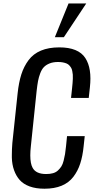

<svg xmlns="http://www.w3.org/2000/svg" viewBox="-20 -1095 553 1123"><path d="M300.8 -877.4 380.9 -1074.7H484.4L353.5 -877.4ZM240.2 8.8Q189.9 8.8 153.3 -4.6Q116.7 -18.1 95.5 -42Q74.2 -65.9 62.3 -99.4Q50.3 -132.8 49.3 -172.9Q49.3 -180.7 49.3 -189Q49.3 -221.7 52.2 -258.3L83 -548.3Q89.8 -612.8 104.7 -659.7Q119.6 -706.5 147.2 -743.4Q174.8 -780.3 219.7 -799.1Q264.6 -817.9 327.1 -817.9Q382.8 -817.9 420.9 -802.2Q459 -786.6 479 -755.6Q499 -724.6 505.4 -682.6Q508.8 -661.1 508.8 -635.7Q508.8 -612.3 505.9 -585L499 -522H395.5L401.4 -577.6Q403.3 -595.7 404.3 -607.2Q405.3 -618.7 406 -633.8Q406.7 -648.9 405.8 -658.4Q404.8 -668 402.6 -679.7Q400.4 -691.4 396.2 -698.2Q392.1 -705.1 385.5 -712.4Q378.9 -719.7 369.6 -723.6Q360.4 -727.5 347.7 -730Q335 -732.4 319.3 -732.4Q291 -732.4 270.3 -724.1Q249.5 -715.8 236.8 -702.6Q224.1 -689.5 215.3 -666.3Q206.5 -643.1 202.4 -620.6Q198.2 -598.1 194.3 -563.5L160.6 -240.7Q157.2 -210.4 157.2 -186.5Q157.2 -137.7 170.9 -113.3Q190.4 -77.1 250 -77.1Q272.9 -77.1 290 -82Q307.1 -86.9 319.1 -98.1Q331.1 -109.4 338.9 -121.6Q346.7 -133.8 352.1 -154.8Q357.4 -175.8 360.4 -193.6Q363.3 -211.4 366.2 -239.7L372.1 -298.8H475.6L469.2 -239.7Q463.4 -181.6 449.2 -138.2Q435.1 -94.7 408.9 -60.5Q382.8 -26.4 340.6 -8.8Q298.3 8.8 240.2 8.8Z"/></svg>

Font: Oswald
Style: Regular
Weight: 400
Designer: Vernon Adams
Foundry: Vernon Adams
Version: 3.0; ttfautohint (v0.94.23-7a4d-dirty) -l 8 -r 50 -G 200 -x 